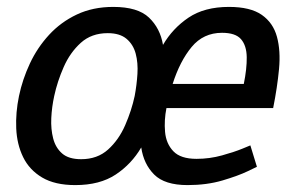

<svg xmlns="http://www.w3.org/2000/svg" viewBox="-20 -528 853 556"><path d="M215 -67Q262 -67 293 -95Q324 -123 342.5 -165.5Q361 -208 370 -250Q376 -282 378 -314Q380 -346 373 -372.5Q366 -399 346.5 -415.5Q327 -432 292 -432Q245 -432 214 -404Q183 -376 164.5 -334Q146 -292 137 -250Q130 -218 128.5 -186Q127 -154 134 -127Q141 -100 160 -83.5Q179 -67 215 -67ZM198 8Q139 8 102 -14Q65 -36 47 -73Q29 -110 27 -156Q25 -202 35 -250Q45 -298 66.5 -344Q88 -390 122 -427Q156 -464 202.5 -486Q249 -508 308 -508Q379 -508 411.5 -477Q444 -446 452 -398Q480 -446 526 -477Q572 -508 643 -508Q705 -508 738 -485Q771 -462 782 -421.5Q793 -381 788 -328Q783 -275 771 -215H462Q455 -180 458 -146Q461 -112 482 -90Q503 -68 549 -68Q587 -68 623 -78Q659 -88 682 -97.5Q705 -107 705 -107L724 -45Q724 -45 697 -32Q670 -19 624.5 -5.5Q579 8 523 8Q457 8 426.5 -22.5Q396 -53 389 -101Q361 -53 315 -22.5Q269 8 198 8ZM623 -433Q569 -433 535 -392Q501 -351 480 -285H686Q695 -329 694.5 -362.5Q694 -396 678 -414.5Q662 -433 623 -433Z"/></svg>

Font: Epunda Sans Medium
Style: Italic
Weight: 500
Italic angle: -12.0243°
Designer: Simon Atzbach
Foundry: typofactur
Version: Version 2.204; ttfautohint (v1.8.4.7-5d5b)